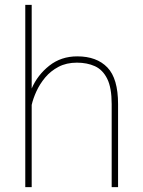

<svg xmlns="http://www.w3.org/2000/svg" viewBox="-20 -770 587 790"><path d="M110.4 -750V-405.8Q134.3 -461.4 182.9 -499.8Q231.4 -538.1 297.9 -538.1Q377.9 -538.1 421.9 -492.4Q465.8 -446.8 465.8 -341.8V0H439.5V-341.8Q439.5 -409.2 421.1 -446Q402.8 -482.9 370.6 -497.6Q338.4 -512.2 296.4 -512.2Q253.4 -512.2 220.9 -495.1Q188.5 -478 166 -451.2Q143.6 -424.3 129.9 -394.3Q116.2 -364.3 110.4 -338.4V0H84V-750Z"/></svg>

Font: Vazirmatn FD Thin
Style: Regular
Weight: 100
Designer: Saber Rastikerdar
Foundry: Saber Rastikerdar
Version: Version 33.003